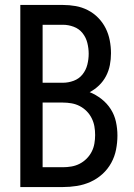

<svg xmlns="http://www.w3.org/2000/svg" viewBox="-20 -755 540 775"><path d="M62 0V-735H234Q260 -735 285.5 -730.5Q311 -726 334.5 -714Q358 -702 376.5 -683Q395 -664 406.5 -641Q418 -618 423 -592Q428 -566 428 -540Q428 -516 423.5 -492.5Q419 -469 408 -448Q397 -427 380 -410.5Q363 -394 342 -383Q367 -373 389.5 -355.5Q412 -338 427 -314.5Q442 -291 448 -263.5Q454 -236 454 -208Q454 -180 448.5 -151.5Q443 -123 429 -97.5Q415 -72 393.5 -52.5Q372 -33 345.5 -21Q319 -9 290.5 -4.5Q262 0 234 0ZM152 -421H234Q256 -421 277.5 -429Q299 -437 313 -454.5Q327 -472 332.5 -494Q338 -516 338 -538Q338 -560 332.5 -582Q327 -604 313 -621.5Q299 -639 277.5 -647Q256 -655 234 -655H152ZM152 -80H234Q251 -80 268.5 -83Q286 -86 301.5 -94Q317 -102 329.5 -114.5Q342 -127 350 -142.5Q358 -158 361 -175.5Q364 -193 364 -210Q364 -228 361 -245Q358 -262 350 -278Q342 -294 329.5 -306.5Q317 -319 301.5 -327Q286 -335 268.5 -338Q251 -341 234 -341H152Z"/></svg>

Font: Iosevka Term Medium
Style: Regular
Weight: 500
Monospace: yes
Designer: Belleve Invis
Foundry: Belleve Invis
Version: Version 26.3.1